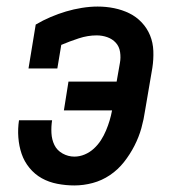

<svg xmlns="http://www.w3.org/2000/svg" viewBox="-20 -558 540 586"><path d="M207 8Q181 8 155 3Q129 -2 107.5 -14Q86 -26 70 -45.5Q54 -65 46 -88.5Q38 -112 36 -138.5Q34 -165 38 -191H139Q136 -172 137 -152Q138 -132 146 -115.5Q154 -99 171 -89.5Q188 -80 207 -80Q223 -80 238.5 -86.5Q254 -93 266.5 -104.5Q279 -116 288 -130Q297 -144 303.5 -159.5Q310 -175 314.5 -190Q319 -205 322 -221H175L189 -309H336L346 -366Q349 -382 346.5 -399Q344 -416 333.5 -427.5Q323 -439 307.5 -444.5Q292 -450 275 -450Q248 -450 220.5 -441Q193 -432 167 -421L155 -349H67L89 -483Q111 -496 134.5 -506Q158 -516 181.5 -523Q205 -530 230 -534Q255 -538 278 -538Q304 -538 328.5 -533Q353 -528 374.5 -517.5Q396 -507 412.5 -489.5Q429 -472 438 -450Q447 -428 448 -402.5Q449 -377 445 -351L423 -222Q419 -194 411.5 -167Q404 -140 390.5 -113.5Q377 -87 358.5 -63.5Q340 -40 315.5 -23.5Q291 -7 263 0.5Q235 8 207 8Z"/></svg>

Font: Iosevka Slab Semibold
Style: Italic
Weight: 600
Italic angle: -9°
Monospace: yes
Designer: Belleve Invis
Foundry: Belleve Invis
Version: Version 11.1.1; ttfautohint (v1.8.3)